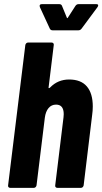

<svg xmlns="http://www.w3.org/2000/svg" viewBox="-20 -905 493 925"><path d="M427 -392Q427 -372 424 -351L383 -12Q382 -7 378.5 -3.5Q375 0 370 0H256Q251 0 248 -3.5Q245 -7 246 -12L286 -340Q287 -345 287 -355Q287 -401 250 -401Q228 -401 214 -384.5Q200 -368 196 -338L156 -12Q155 -7 151.5 -3.5Q148 0 143 0H29Q24 0 21 -3.5Q18 -7 19 -12L102 -688Q103 -693 106.5 -696.5Q110 -700 115 -700H229Q234 -700 237 -696.5Q240 -693 239 -688L214 -483V-482Q214 -480 216.5 -480.5Q219 -481 222 -484Q259 -522 313 -522Q370 -522 398.5 -488.5Q427 -455 427 -392ZM171 -877Q171 -885 182 -885H266Q276 -885 279 -876L302 -820Q304 -815 307 -820L343 -876Q349 -885 358 -885H444Q453 -885 453 -879Q453 -876 450 -871L373 -767Q367 -759 358 -759H233Q224 -759 220 -767L172 -871Q171 -873 171 -877Z"/></svg>

Font: Barlow Condensed
Style: Bold Italic
Weight: 700
Width: 3
Italic angle: -7°
Designer: Jeremy Tribby
Foundry: Tribby Type
Version: Version 1.408